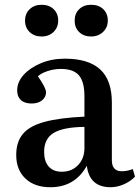

<svg xmlns="http://www.w3.org/2000/svg" viewBox="-20 -771 588 805"><path d="M191 14Q125 14 86.5 -22.5Q48 -59 48 -121Q48 -176 76 -209.5Q104 -243 166.5 -260Q229 -277 334 -282V-368Q334 -428 311 -455Q288 -482 235 -482Q207 -482 179.5 -473Q152 -464 139 -451Q157 -425 165 -409Q173 -393 173 -384Q173 -364 156.5 -350.5Q140 -337 113 -337Q83 -337 67.5 -351.5Q52 -366 52 -392Q52 -427 79 -457Q106 -487 151.5 -506Q197 -525 252 -525Q351 -525 400 -480Q449 -435 449 -341V-99Q449 -53 491 -53Q512 -53 537 -62L546 -30Q525 -9 497.5 2.5Q470 14 444 14Q355 14 344 -76Q294 14 191 14ZM239 -51Q281 -51 307.5 -79Q334 -107 334 -150V-239Q246 -238 205.5 -214Q165 -190 165 -134Q165 -95 184 -73Q203 -51 239 -51ZM362 -618Q331 -618 312 -636.5Q293 -655 293 -684Q293 -714 312 -732.5Q331 -751 362 -751Q394 -751 413 -732.5Q432 -714 432 -685Q432 -656 412 -637Q392 -618 362 -618ZM154 -618Q124 -618 104.5 -636.5Q85 -655 85 -684Q85 -714 104.5 -732.5Q124 -751 154 -751Q186 -751 205 -732.5Q224 -714 224 -685Q224 -656 204.5 -637Q185 -618 154 -618Z"/></svg>

Font: Literata 36pt Medium
Style: Regular
Weight: 500
Designer: Latin by Veronika Burian and Jose Scaglione. Greek by Irene Vlachou. Cyrillic by Vera Evstafieva.
Foundry: TypeTogether
Version: Version 3.002